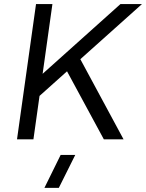

<svg xmlns="http://www.w3.org/2000/svg" viewBox="-20 -680 713 937"><path d="M672.9 -660.2 372.1 -391.1 583 0H486.8L307.1 -332L172.9 -211.9L143.1 0H63L155.8 -660.2H235.8L188 -319.8L567.9 -660.2ZM196.8 236.8 275.9 76.2H347.2L267.1 236.8Z"/></svg>

Font: Human Sans
Style: Italic
Weight: 400
Italic angle: -8°
Designer: Tim Radville
Foundry: Continuum
Version: Version 1.000;FEAKit 1.0